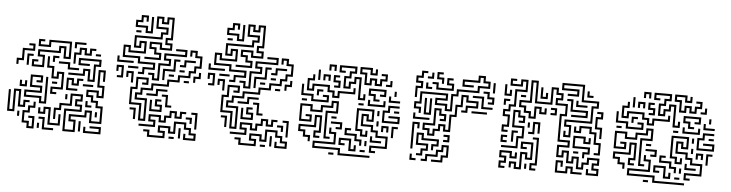

<svg xmlns="http://www.w3.org/2000/svg" viewBox="-45 -898 4248 1115"><g transform="rotate(5 2079.0 -340.0)"><path d="M131 -344V-386H167V-374H143V-356H191V-404H161V-446H281V-476H323V-416H341V-494H233V-464H161V-506H197V-494H173V-476H221V-506H353V-404H311V-464H293V-434H173V-416H203V-344ZM371 -470V-506H437V-494H383V-470ZM41 -350V-386H71V-446H131V-464H107V-476H143V-434H83V-374H53V-350ZM371 -380V-446H401V-476H443V-446H461V-476H497V-464H473V-434H431V-464H413V-434H383V-380ZM497 -434V-446H527V-434ZM101 -350V-416H137V-404H113V-350ZM251 -380V-416H287V-404H263V-380ZM461 -284V-344H443V-314H347V-326H431V-356H473V-296H491V-386H521V-404H413V-386H467V-374H401V-416H533V-374H503V-284ZM251 -194V-236H311V-314H293V-284H251V-344H221V-410H233V-356H263V-296H281V-326H323V-224H263V-206H287V-194ZM341 -344V-374H287V-386H353V-356H407V-344ZM341 16V-116H431V-134H401V-176H431V-194H383V-134H323V-104H293V-50H281V-116H311V-146H371V-206H443V-164H413V-146H443V-104H353V4H401V-44H371V-86H461V-116H503V-56H551V-134H521V-164H491V-194H461V-236H533V-206H551V-254H521V-356H563V-290H551V-344H533V-266H563V-194H521V-224H473V-206H503V-176H533V-146H563V-44H491V-104H473V-74H383V-56H413V16ZM191 -134V-164H101V-206H191V-224H131V-296H203V-254H167V-266H191V-284H143V-236H203V-194H113V-176H203V-146H221V-290H233V-134ZM341 -224V-296H383V-266H401V-296H437V-284H413V-254H371V-284H353V-236H407V-224ZM257 -254V-266H287V-254ZM437 -254V-266H497V-254ZM71 -224V-260H83V-236H101V-260H113V-224ZM11 -74V-200H23V-86H41V-206H83V-116H101V-146H137V-134H113V-104H71V-194H53V-74ZM341 -170V-200H353V-170ZM461 -134V-170H473V-146H497V-134ZM131 16V-14H101V-86H131V-116H161V-140H173V-104H143V-74H113V-26H143V4H161V-44H137V-56H173V16ZM251 -14V-104H233V-74H191V-110H203V-86H221V-116H263V-26H311V-80H323V-14ZM521 -80V-110H533V-80ZM71 -50V-80H83V-50ZM221 16V-44H197V-56H233V4H287V16ZM431 10V-50H443V10ZM461 16V-20H473V4H551V-14H497V-26H563V16ZM191 10V-20H203V10Z M749 -354V-366H773V-396H833V-414H743V-444H653V-516H695V-486H773V-534H755V-504H713V-576H863V-606H893V-624H833V-696H875V-666H893V-696H935V-564H905V-546H935V-504H863V-534H815V-516H845V-486H875V-444H779V-456H863V-474H833V-504H803V-546H875V-516H923V-534H893V-576H923V-684H905V-654H863V-684H845V-636H905V-594H875V-564H725V-516H743V-546H785V-474H683V-504H665V-456H755V-426H845V-384H785V-354ZM773 -594V-624H713V-666H743V-696H785V-660H773V-684H755V-654H725V-636H785V-606H803V-690H815V-594ZM719 -594V-606H749V-594ZM773 -84V-174H713V-276H743V-336H815V-294H779V-306H803V-324H755V-264H725V-186H785V-96H803V-204H743V-246H773V-276H833V-306H923V-336H983V-366H1043V-396H1073V-426H1103V-474H1073V-504H1055V-480H1043V-516H1085V-486H1115V-414H1085V-384H1055V-354H995V-324H935V-294H845V-264H785V-234H755V-216H815V-84ZM833 -324V-354H809V-366H845V-336H863V-426H923V-444H893V-486H1013V-504H959V-516H1025V-474H905V-456H935V-414H875V-324ZM989 -414V-426H1013V-456H1079V-444H1025V-414ZM893 -330V-396H953V-456H989V-444H965V-384H905V-330ZM623 -414V-450H635V-426H719V-414ZM989 -384V-396H1019V-384ZM629 -324V-336H653V-384H635V-360H623V-396H665V-324ZM689 -384V-396H749V-384ZM1073 -330V-366H1103V-390H1115V-354H1085V-330ZM713 -300V-354H695V-330H683V-366H725V-300ZM929 -354V-366H959V-354ZM1019 -324V-336H1049V-324ZM809 -234V-246H863V-276H929V-264H875V-234ZM923 -174V-234H899V-246H935V-186H959V-174ZM833 -144V-210H845V-156H893V-174H863V-216H899V-204H875V-186H905V-144ZM743 -90V-144H719V-156H755V-90ZM779 -54V-66H863V-84H833V-126H905V-96H923V-126H953V-156H995V-126H1013V-156H1049V-144H1025V-114H983V-144H965V-114H935V-84H893V-114H845V-96H875V-54ZM1103 -60V-144H1079V-156H1115V-60ZM1073 -90V-114H1049V-126H1085V-90ZM833 6V-24H809V-36H845V-6H923V-24H893V-66H965V-36H983V-96H1055V-66H1085V-36H1115V6H1043V-30H1055V-6H1103V-24H1073V-54H1043V-84H995V-24H953V-54H905V-36H935V6ZM1013 0V-60H1025V0ZM959 6V-6H989V6Z M1281 -354V-366H1305V-396H1365V-414H1275V-444H1185V-516H1227V-486H1305V-534H1287V-504H1245V-576H1395V-606H1425V-624H1365V-696H1407V-666H1425V-696H1467V-564H1437V-546H1467V-504H1395V-534H1347V-516H1377V-486H1407V-444H1311V-456H1395V-474H1365V-504H1335V-546H1407V-516H1455V-534H1425V-576H1455V-684H1437V-654H1395V-684H1377V-636H1437V-594H1407V-564H1257V-516H1275V-546H1317V-474H1215V-504H1197V-456H1287V-426H1377V-384H1317V-354ZM1305 -594V-624H1245V-666H1275V-696H1317V-660H1305V-684H1287V-654H1257V-636H1317V-606H1335V-690H1347V-594ZM1251 -594V-606H1281V-594ZM1305 -84V-174H1245V-276H1275V-336H1347V-294H1311V-306H1335V-324H1287V-264H1257V-186H1317V-96H1335V-204H1275V-246H1305V-276H1365V-306H1455V-336H1515V-366H1575V-396H1605V-426H1635V-474H1605V-504H1587V-480H1575V-516H1617V-486H1647V-414H1617V-384H1587V-354H1527V-324H1467V-294H1377V-264H1317V-234H1287V-216H1347V-84ZM1365 -324V-354H1341V-366H1377V-336H1395V-426H1455V-444H1425V-486H1545V-504H1491V-516H1557V-474H1437V-456H1467V-414H1407V-324ZM1521 -414V-426H1545V-456H1611V-444H1557V-414ZM1425 -330V-396H1485V-456H1521V-444H1497V-384H1437V-330ZM1155 -414V-450H1167V-426H1251V-414ZM1521 -384V-396H1551V-384ZM1161 -324V-336H1185V-384H1167V-360H1155V-396H1197V-324ZM1221 -384V-396H1281V-384ZM1605 -330V-366H1635V-390H1647V-354H1617V-330ZM1245 -300V-354H1227V-330H1215V-366H1257V-300ZM1461 -354V-366H1491V-354ZM1551 -324V-336H1581V-324ZM1341 -234V-246H1395V-276H1461V-264H1407V-234ZM1455 -174V-234H1431V-246H1467V-186H1491V-174ZM1365 -144V-210H1377V-156H1425V-174H1395V-216H1431V-204H1407V-186H1437V-144ZM1275 -90V-144H1251V-156H1287V-90ZM1311 -54V-66H1395V-84H1365V-126H1437V-96H1455V-126H1485V-156H1527V-126H1545V-156H1581V-144H1557V-114H1515V-144H1497V-114H1467V-84H1425V-114H1377V-96H1407V-54ZM1635 -60V-144H1611V-156H1647V-60ZM1605 -90V-114H1581V-126H1617V-90ZM1365 6V-24H1341V-36H1377V-6H1455V-24H1425V-66H1497V-36H1515V-96H1587V-66H1617V-36H1647V6H1575V-30H1587V-6H1635V-24H1605V-54H1575V-84H1527V-24H1485V-54H1437V-36H1467V6ZM1545 0V-60H1557V0ZM1491 6V-6H1521V6Z M1855 -470V-506H1897V-470H1885V-494H1867V-470ZM2035 -314V-434H2017V-404H1987V-374H1945V-446H1975V-476H2005V-494H1927V-476H1951V-464H1915V-506H2017V-464H1987V-434H1957V-386H1975V-416H2005V-446H2047V-326H2065V-350H2077V-314ZM2065 -404V-464H2035V-506H2107V-476H2125V-500H2137V-464H2095V-494H2047V-476H2077V-416H2095V-446H2137V-416H2155V-446H2185V-464H2161V-476H2197V-434H2167V-404H2125V-434H2107V-404ZM1795 -410V-470H1807V-410ZM1825 -410V-446H1867V-410H1855V-434H1837V-410ZM1891 -374V-386H1915V-404H1885V-446H1921V-434H1897V-416H1927V-374ZM2191 -404V-416H2215V-440H2227V-404ZM1885 -314V-344H1855V-374H1777V-344H1735V-416H1765V-440H1777V-404H1747V-356H1765V-386H1867V-356H1897V-326H1915V-356H2005V-380H2017V-344H1927V-314ZM2125 -314V-344H2095V-386H2197V-344H2161V-356H2185V-374H2107V-356H2137V-326H2161V-314ZM1765 -284V-314H1705V-380H1717V-326H1777V-296H1855V-314H1831V-326H1867V-284ZM2245 -350V-380H2257V-350ZM1795 -320V-356H1831V-344H1807V-320ZM2215 -314V-350H2227V-326H2281V-314ZM2095 -284V-320H2107V-296H2185V-320H2197V-284ZM1855 -74V-236H1915V-284H1897V-254H1837V-224H1765V-254H1717V-176H1765V-194H1741V-206H1777V-164H1705V-266H1777V-236H1825V-266H1885V-296H1927V-224H1867V-86H1891V-74ZM2185 -194V-266H2215V-296H2281V-284H2227V-254H2197V-206H2275V-224H2221V-236H2287V-194ZM2041 -284V-296H2071V-284ZM1711 -284V-296H1741V-284ZM2125 -14V-56H2215V-104H2155V-134H2125V-164H2065V-236H2107V-206H2125V-254H2047V-146H2077V-116H2095V-140H2107V-104H2065V-134H2035V-266H2137V-194H2095V-224H2077V-176H2137V-146H2167V-116H2227V-44H2137V-26H2161V-14ZM2251 -254V-266H2281V-254ZM2155 -230V-260H2167V-230ZM1765 -50V-74H1735V-104H1705V-146H1795V-206H1837V-104H1807V-86H1831V-74H1795V-116H1825V-194H1807V-134H1717V-116H1747V-86H1777V-50ZM1891 -194V-206H1921V-194ZM2155 -170V-200H2167V-170ZM1921 -134V-146H1945V-164H1891V-176H1957V-134ZM2185 -140V-176H2227V-140H2215V-164H2197V-140ZM2245 -110V-176H2281V-164H2257V-110ZM2065 -50V-74H2035V-104H1975V-146H2011V-134H1987V-116H2047V-86H2077V-50ZM1945 16V-14H1795V-56H1915V-104H1885V-140H1897V-116H1927V-44H1807V-26H1957V4H2131V16ZM2125 -74V-110H2137V-86H2191V-74ZM2005 -14V-74H1957V-56H1981V-44H1945V-86H2017V-26H2035V-50H2047V-14ZM2095 -50V-80H2107V-50ZM2071 -14V-26H2101V-14ZM1891 16V4H1921V16Z M2393 -270V-294H2363V-336H2393V-396H2555V-354H2495V-336H2555V-306H2573V-396H2603V-426H2723V-456H2783V-474H2753V-504H2735V-474H2645V-456H2699V-444H2633V-486H2723V-516H2765V-486H2795V-444H2735V-414H2615V-384H2585V-294H2543V-324H2483V-366H2543V-384H2405V-324H2375V-306H2405V-270ZM2363 -360V-426H2393V-444H2363V-486H2393V-516H2429V-504H2405V-474H2375V-456H2405V-414H2375V-360ZM2513 -450V-474H2483V-516H2519V-504H2495V-486H2525V-450ZM2429 -474V-486H2453V-510H2465V-474ZM2483 -414V-444H2459V-456H2495V-426H2573V-444H2543V-486H2579V-474H2555V-456H2585V-414ZM2813 -420V-480H2825V-420ZM2423 -414V-450H2435V-426H2459V-414ZM2789 -354V-366H2813V-384H2783V-414H2759V-426H2795V-396H2825V-354ZM2453 -144V-174H2423V-216H2483V-306H2525V-276H2555V-234H2519V-246H2543V-264H2513V-294H2495V-204H2435V-186H2465V-156H2483V-186H2513V-216H2555V-186H2573V-276H2603V-336H2633V-396H2675V-366H2735V-324H2675V-294H2639V-306H2663V-336H2723V-354H2663V-384H2645V-324H2615V-264H2585V-174H2543V-204H2525V-174H2495V-144ZM2753 -324V-384H2699V-396H2765V-336H2819V-324ZM2423 -264V-360H2435V-276H2453V-360H2465V-264ZM2699 -294V-306H2789V-294ZM2363 -234V-270H2375V-246H2459V-234ZM2363 -60V-216H2405V-180H2393V-204H2375V-60ZM2399 -24V-36H2423V-66H2453V-84H2393V-156H2435V-126H2525V-84H2495V-60H2483V-96H2513V-114H2423V-144H2405V-96H2465V-54H2435V-24ZM2549 -114V-126H2573V-144H2549V-156H2585V-114ZM2429 6V-6H2453V-36H2513V-66H2543V-96H2585V-24H2555V6H2489V-6H2543V-36H2573V-84H2555V-54H2525V-24H2465V6ZM2363 6V-30H2375V-6H2399V6Z M2881 -204V-246H2911V-294H2881V-336H2911V-366H2941V-456H3001V-504H2983V-474H2911V-516H2947V-504H2923V-486H2971V-516H3013V-444H2953V-354H2923V-324H2893V-306H2923V-234H2893V-216H2917V-204ZM3391 6V-30H3403V-6H3451V-24H3421V-66H3451V-84H3403V-54H3373V-24H3331V-84H3313V-54H3271V-114H3253V-84H3211V-156H3271V-174H3211V-336H3241V-384H3181V-426H3211V-444H3181V-474H3163V-384H3061V-504H3043V-384H2983V-366H3013V-336H3043V-306H3061V-366H3103V-336H3121V-360H3133V-324H3091V-354H3073V-294H3031V-324H3001V-354H2971V-396H3031V-516H3073V-396H3151V-486H3193V-456H3223V-414H3193V-396H3253V-324H3223V-186H3283V-144H3223V-96H3241V-126H3283V-66H3301V-96H3343V-36H3361V-66H3391V-96H3463V-54H3433V-36H3463V6ZM3241 -204V-240H3253V-216H3271V-264H3241V-306H3391V-396H3421V-414H3331V-504H3223V-486H3313V-444H3247V-456H3301V-474H3211V-516H3343V-426H3433V-384H3403V-294H3253V-276H3283V-204ZM3361 -444V-480H3373V-456H3397V-444ZM3091 -414V-480H3103V-426H3121V-450H3133V-414ZM2881 -414V-480H2893V-426H2911V-450H2923V-414ZM3277 -324V-336H3361V-354H3271V-414H3247V-426H3283V-366H3373V-324ZM2977 -414V-426H3007V-414ZM3301 -384V-420H3313V-396H3367V-384ZM2881 -360V-396H2917V-384H2893V-360ZM3451 -210V-264H3421V-336H3451V-354H3427V-366H3463V-324H3433V-276H3463V-210ZM3157 -324V-336H3181V-354H3157V-366H3193V-324ZM2887 -114V-126H2971V-186H3001V-234H2941V-336H2983V-306H3013V-264H2977V-276H3001V-294H2971V-324H2953V-246H3013V-174H2983V-114ZM3427 -114V-126H3451V-174H3421V-234H3391V-264H3343V-234H3301V-270H3313V-246H3331V-276H3403V-246H3433V-186H3463V-114ZM3037 -204V-216H3061V-276H3103V-210H3091V-264H3073V-204ZM3031 -240V-270H3043V-240ZM2941 -150V-216H2977V-204H2953V-150ZM3361 -90V-126H3391V-144H3301V-216H3373V-186H3391V-210H3403V-174H3361V-204H3313V-156H3403V-114H3373V-90ZM2881 -144V-186H2917V-174H2893V-156H2917V-144ZM3061 6V-36H3091V-174H3067V-186H3103V-24H3073V-6H3097V6ZM2971 6V-24H2953V0H2941V-36H2983V-6H3001V-96H3043V-66H3061V-144H3013V-126H3037V-114H3001V-156H3073V-54H3031V-84H3013V6ZM3307 -114V-126H3337V-114ZM2881 6V-36H2911V-54H2881V-96H2953V-66H2971V-90H2983V-54H2941V-84H2893V-66H2923V-24H2893V-6H2917V6ZM3211 6V-66H3253V-30H3241V-54H3223V-6H3271V-36H3313V-6H3367V6H3301V-24H3283V6ZM3031 0V-30H3043V0Z M3689 -470V-506H3731V-470H3719V-494H3701V-470ZM3869 -314V-434H3851V-404H3821V-374H3779V-446H3809V-476H3839V-494H3761V-476H3785V-464H3749V-506H3851V-464H3821V-434H3791V-386H3809V-416H3839V-446H3881V-326H3899V-350H3911V-314ZM3899 -404V-464H3869V-506H3941V-476H3959V-500H3971V-464H3929V-494H3881V-476H3911V-416H3929V-446H3971V-416H3989V-446H4019V-464H3995V-476H4031V-434H4001V-404H3959V-434H3941V-404ZM3629 -410V-470H3641V-410ZM3659 -410V-446H3701V-410H3689V-434H3671V-410ZM3725 -374V-386H3749V-404H3719V-446H3755V-434H3731V-416H3761V-374ZM4025 -404V-416H4049V-440H4061V-404ZM3719 -314V-344H3689V-374H3611V-344H3569V-416H3599V-440H3611V-404H3581V-356H3599V-386H3701V-356H3731V-326H3749V-356H3839V-380H3851V-344H3761V-314ZM3959 -314V-344H3929V-386H4031V-344H3995V-356H4019V-374H3941V-356H3971V-326H3995V-314ZM3599 -284V-314H3539V-380H3551V-326H3611V-296H3689V-314H3665V-326H3701V-284ZM4079 -350V-380H4091V-350ZM3629 -320V-356H3665V-344H3641V-320ZM4049 -314V-350H4061V-326H4115V-314ZM3929 -284V-320H3941V-296H4019V-320H4031V-284ZM3689 -74V-236H3749V-284H3731V-254H3671V-224H3599V-254H3551V-176H3599V-194H3575V-206H3611V-164H3539V-266H3611V-236H3659V-266H3719V-296H3761V-224H3701V-86H3725V-74ZM4019 -194V-266H4049V-296H4115V-284H4061V-254H4031V-206H4109V-224H4055V-236H4121V-194ZM3875 -284V-296H3905V-284ZM3545 -284V-296H3575V-284ZM3959 -14V-56H4049V-104H3989V-134H3959V-164H3899V-236H3941V-206H3959V-254H3881V-146H3911V-116H3929V-140H3941V-104H3899V-134H3869V-266H3971V-194H3929V-224H3911V-176H3971V-146H4001V-116H4061V-44H3971V-26H3995V-14ZM4085 -254V-266H4115V-254ZM3989 -230V-260H4001V-230ZM3599 -50V-74H3569V-104H3539V-146H3629V-206H3671V-104H3641V-86H3665V-74H3629V-116H3659V-194H3641V-134H3551V-116H3581V-86H3611V-50ZM3725 -194V-206H3755V-194ZM3989 -170V-200H4001V-170ZM3755 -134V-146H3779V-164H3725V-176H3791V-134ZM4019 -140V-176H4061V-140H4049V-164H4031V-140ZM4079 -110V-176H4115V-164H4091V-110ZM3899 -50V-74H3869V-104H3809V-146H3845V-134H3821V-116H3881V-86H3911V-50ZM3779 16V-14H3629V-56H3749V-104H3719V-140H3731V-116H3761V-44H3641V-26H3791V4H3965V16ZM3959 -74V-110H3971V-86H4025V-74ZM3839 -14V-74H3791V-56H3815V-44H3779V-86H3851V-26H3869V-50H3881V-14ZM3929 -50V-80H3941V-50ZM3905 -14V-26H3935V-14ZM3725 16V4H3755V16Z"/></g></svg>

Font: Rubik Maze
Style: Regular
Weight: 400
Designer: Hubert and Fischer, NaN
Foundry: Hubert and Fischer, NaN
Version: Version 2.200